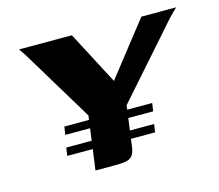

<svg xmlns="http://www.w3.org/2000/svg" viewBox="-74 -553 736 646"><g transform="rotate(-15 294.0 -230.0)"><path d="M184 0 209 -185 58 -435 41 -460H225L322 -275L467 -460H588L560 -432L342 -185L324 -51Q322 -30 315.5 -19Q309 -8 295.5 -4Q282 0 258 0ZM121 -170H427L423 -142H117ZM109 -100H415L411 -72H105Z"/></g></svg>

Font: Genos SemiBold
Style: Italic
Weight: 600
Italic angle: -8°
Version: Version 1.010